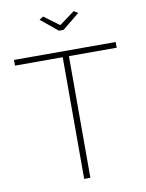

<svg xmlns="http://www.w3.org/2000/svg" viewBox="-98 -986 799 1054"><g transform="rotate(-10 301.5 -458.5)"><path d="M216.8 -917 301.8 -854 387.2 -917 410.2 -902.8 314.9 -825.2H289.1L194.8 -902.8ZM585 -678.2H318.8V0H284.2V-678.2H18.1V-710H585Z"/></g></svg>

Font: Rawline ExtraLight
Style: Regular
Weight: 275
Designer: Matt McInerney, Pablo Impallari, Rodrigo Fuenzalida
Foundry: Matt McInerney, Pablo Impallari, Rodrigo Fuenzalida
Version: Version 4.020;PS 004.020;hotconv 1.0.88;makeotf.lib2.5.64775